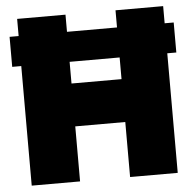

<svg xmlns="http://www.w3.org/2000/svg" viewBox="-51 -751 815 803"><g transform="rotate(-5 356.5 -350.0)"><path d="M12 -502V-628H50V-700H253V-628H463V-700H663V-628H701V-502H663V0H463V-231H253V0H50V-502ZM253 -411H463V-502H253Z"/></g></svg>

Font: Georama ExtraBold
Style: Regular
Weight: 800
Designer: Jean-Baptiste Levee
Foundry: Production Type
Version: Version 1.001